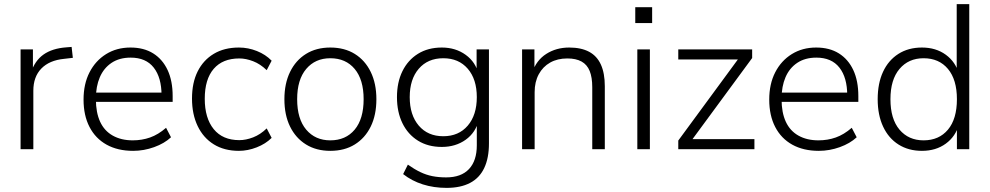

<svg xmlns="http://www.w3.org/2000/svg" viewBox="-20 -725 4810 933"><path d="M80 0V-485H140V-371H130Q149 -430 191.5 -460Q234 -490 303 -495L328 -497L334 -444L291 -439Q220 -432 181 -392Q142 -352 142 -284V0Z M627 8Q552 8 498 -22Q444 -52 415 -108Q386 -164 386 -241Q386 -317 415 -373.5Q444 -430 495.5 -462Q547 -494 614 -494Q679 -494 724.5 -465.5Q770 -437 794.5 -384.5Q819 -332 819 -258V-230H430V-275H781L765 -262Q765 -348 727 -396.5Q689 -445 615 -445Q560 -445 522 -419.5Q484 -394 465 -349.5Q446 -305 446 -247V-242Q446 -178 466.5 -133.5Q487 -89 528 -66Q569 -43 625 -43Q670 -43 709.5 -57Q749 -71 787 -104L811 -58Q779 -28 729 -10Q679 8 627 8Z M1141 8Q1070 8 1019 -23.5Q968 -55 940.5 -112.5Q913 -170 913 -246Q913 -323 940.5 -378Q968 -433 1019 -463.5Q1070 -494 1141 -494Q1186 -494 1228.5 -477Q1271 -460 1300 -430L1276 -384Q1245 -414 1210 -427.5Q1175 -441 1143 -441Q1062 -441 1018.5 -390.5Q975 -340 975 -245Q975 -151 1018.5 -97.5Q1062 -44 1143 -44Q1175 -44 1210 -57.5Q1245 -71 1276 -101L1300 -55Q1271 -26 1227.5 -9Q1184 8 1141 8Z M1585 8Q1517 8 1467 -23Q1417 -54 1389.5 -110Q1362 -166 1362 -243Q1362 -319 1389.5 -375.5Q1417 -432 1467 -463Q1517 -494 1585 -494Q1654 -494 1704 -463Q1754 -432 1781.5 -375.5Q1809 -319 1809 -243Q1809 -166 1781.5 -110Q1754 -54 1704 -23Q1654 8 1585 8ZM1585 -43Q1660 -43 1703.5 -95Q1747 -147 1747 -243Q1747 -338 1703.5 -390Q1660 -442 1585 -442Q1512 -442 1468 -390Q1424 -338 1424 -243Q1424 -147 1468 -95Q1512 -43 1585 -43Z M2150 188Q2088 188 2034.5 171Q1981 154 1939 121L1962 75Q1993 97 2022 111Q2051 125 2081.5 131Q2112 137 2148 137Q2221 137 2259 96.5Q2297 56 2297 -19V-143H2307Q2292 -81 2243 -46Q2194 -11 2127 -11Q2060 -11 2011 -41.5Q1962 -72 1935.5 -126.5Q1909 -181 1909 -253Q1909 -325 1935.5 -379Q1962 -433 2011 -463.5Q2060 -494 2127 -494Q2194 -494 2243 -458.5Q2292 -423 2306 -363H2296V-485H2356V-28Q2356 43 2333 91.5Q2310 140 2264 164Q2218 188 2150 188ZM2134 -63Q2209 -63 2253 -114.5Q2297 -166 2297 -253Q2297 -340 2253 -391Q2209 -442 2134 -442Q2059 -442 2015 -391Q1971 -340 1971 -253Q1971 -166 2015 -114.5Q2059 -63 2134 -63Z M2517 0V-485H2577V-372H2566Q2586 -432 2634.5 -463Q2683 -494 2746 -494Q2804 -494 2842.5 -473.5Q2881 -453 2900 -411Q2919 -369 2919 -306V0H2858V-301Q2858 -349 2845.5 -380Q2833 -411 2806 -426Q2779 -441 2737 -441Q2689 -441 2653.5 -421Q2618 -401 2598 -364Q2578 -327 2578 -277V0Z M3067 -613V-690H3149V-613ZM3077 0V-485H3138V0Z M3276 0V-42L3578 -453V-436H3276V-485H3635V-443L3332 -31V-49H3646V0Z M3959 8Q3884 8 3830 -22Q3776 -52 3747 -108Q3718 -164 3718 -241Q3718 -317 3747 -373.5Q3776 -430 3827.5 -462Q3879 -494 3946 -494Q4011 -494 4056.5 -465.5Q4102 -437 4126.5 -384.5Q4151 -332 4151 -258V-230H3762V-275H4113L4097 -262Q4097 -348 4059 -396.5Q4021 -445 3947 -445Q3892 -445 3854 -419.5Q3816 -394 3797 -349.5Q3778 -305 3778 -247V-242Q3778 -178 3798.5 -133.5Q3819 -89 3860 -66Q3901 -43 3957 -43Q4002 -43 4041.5 -57Q4081 -71 4119 -104L4143 -58Q4111 -28 4061 -10Q4011 8 3959 8Z M4460 8Q4395 8 4346.5 -22.5Q4298 -53 4271.5 -109.5Q4245 -166 4245 -243Q4245 -320 4271 -376Q4297 -432 4345.5 -463Q4394 -494 4460 -494Q4528 -494 4576 -459Q4624 -424 4640 -365H4629V-705H4690V0H4630V-121H4640Q4624 -62 4576 -27Q4528 8 4460 8ZM4468 -43Q4543 -43 4586.5 -95Q4630 -147 4630 -243Q4630 -338 4586.5 -390Q4543 -442 4468 -442Q4395 -442 4351 -390Q4307 -338 4307 -243Q4307 -147 4351 -95Q4395 -43 4468 -43Z"/></svg>

Font: Nunito Sans 12pt Light
Style: Regular
Weight: 300
Designer: Vernon Adams
Foundry: Vernon Adams
Version: Version 3.101;gftools[0.9.27]